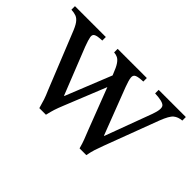

<svg xmlns="http://www.w3.org/2000/svg" viewBox="-91 -658 884 884"><g transform="rotate(45 351.0 -216.0)"><path d="M206 8Q199 -18 193 -36Q187 -54 176 -79L70 -342Q57 -376 46 -391Q35 -406 22 -411Q9 -416 -10 -417V-440H191V-417Q162 -416 150 -410.5Q138 -405 140.5 -389.5Q143 -374 155 -342L246 -113H248L338 -337L336 -342Q323 -376 312.5 -391Q302 -406 291.5 -411Q281 -416 268 -417V-440H458V-417Q428 -416 415.5 -410.5Q403 -405 404.5 -389.5Q406 -374 418 -342L506 -113H508L593 -342Q610 -389 597.5 -402Q585 -415 535 -417V-440H712V-417Q687 -415 671 -402Q655 -389 637 -342L538 -79Q528 -52 522.5 -35Q517 -18 512 8H468Q461 -18 454 -36Q447 -54 437 -79L359 -282L277 -79Q266 -52 260.5 -35Q255 -18 249 8Z"/></g></svg>

Font: Bona Nova
Style: Regular
Weight: 400
Designer: Mateusz Machalski
Foundry: Capitalics
Version: Version 4.001; ttfautohint (v1.8.3)